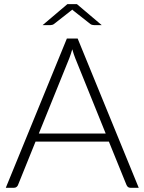

<svg xmlns="http://www.w3.org/2000/svg" viewBox="-20 -890 684 910"><path d="M637.5 0H598Q591 0 586.5 -3.8Q582 -7.5 579.5 -13.5L496 -219H148.5L65.5 -13.5Q63.5 -8 58.5 -4Q53.5 0 46.5 0H7.5L297 -707.5H348ZM164 -257H481L336.5 -614.5Q333 -623 329.5 -633.8Q326 -644.5 322.5 -656.5Q319 -644.5 315.5 -633.8Q312 -623 308.5 -614ZM462 -771H425.5Q421.5 -771 416.8 -772.2Q412 -773.5 408.5 -776L330.5 -837.5Q326.5 -840.5 325 -842Q323.5 -843.5 322.5 -844.5Q321.5 -843.5 319.8 -842Q318 -840.5 314 -837.5L235.5 -776Q232 -773.5 227.5 -772.2Q223 -771 219 -771H182L299.5 -870.5H344.5Z"/></svg>

Font: o
Style: Regular
Weight: 300
Designer: Lukasz Dziedzic
Foundry: Lukasz Dziedzic
Version: Version 1.104; Western+Polish opensource; ttfautohint (v1.8.